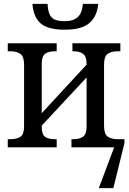

<svg xmlns="http://www.w3.org/2000/svg" viewBox="-20 -759 662 989"><path d="M147 -739H225Q227 -702 236.5 -683Q246 -664 264.5 -657Q283 -650 316 -650Q357 -650 380 -670.5Q403 -691 407 -739H486Q480 -674 440 -640Q400 -606 314 -606Q226 -606 189 -639Q152 -672 147 -739ZM621 -22 564 210H489L568 0H348V-42H357Q391 -42 408.5 -55.5Q426 -69 426 -108V-360L195 -112V-106Q195 -67 212 -54.5Q229 -42 263 -42H272V0H20V-42H32Q68 -42 86 -55Q104 -68 104 -109V-426Q104 -467 85.5 -481Q67 -495 32 -495H20V-536H272V-495H264Q230 -495 212.5 -482Q195 -469 195 -430V-176L426 -426V-431Q426 -468 408 -481.5Q390 -495 357 -495H353V-536H600V-495H588Q553 -495 534.5 -481.5Q516 -468 516 -427V-110Q516 -69 534.5 -55.5Q553 -42 588 -42H621Z"/></svg>

Font: Noto Serif Narrow
Style: Regular
Weight: 400
Width: 4
Designer: Monotype Design Team
Foundry: Monotype Imaging Inc.
Version: Version 1.001